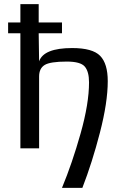

<svg xmlns="http://www.w3.org/2000/svg" viewBox="-20 -713 613 923"><path d="M166 -553 168 -418Q190 -482 327 -482Q425 -482 461.5 -444.5Q498 -407 498 -323Q498 -221 460.5 -76Q423 69 376 190H278Q327 72 367.5 -71.5Q408 -215 408 -317Q408 -369 387.5 -393Q367 -417 301 -417Q221 -417 194.5 -400.5Q168 -384 168 -345V0H78V-553H19V-605H78V-693H166V-605H278V-553Z"/></svg>

Font: Play
Style: Regular
Weight: 400
Designer: Jonas Hecksher
Foundry: Jonas Hecksher, Playtypeª, e-types AS
Version: Version 1.002